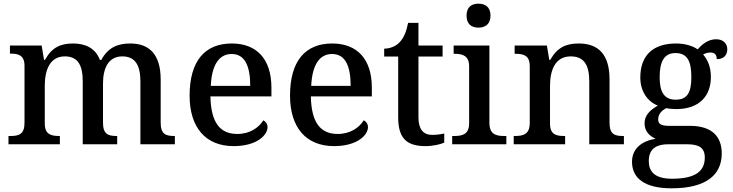

<svg xmlns="http://www.w3.org/2000/svg" viewBox="-20 -783 3977 1042"><path d="M26 0H305V-45H302C258 -45 223 -53 223 -112V-317C223 -402 250 -477 332 -477C404 -477 429 -427 429 -341V0H616V-45H613C568 -45 539 -54 539 -117V-330C539 -409 566 -477 644 -477C715 -477 742 -427 742 -341V0H929V-45H926C881 -45 852 -54 852 -117V-352C852 -488 790 -547 687 -547C621 -547 567 -527 530 -458H522C498 -522 443 -547 377 -547C310 -547 262 -527 224 -458H219L206 -536H34V-492H37C81 -492 113 -483 113 -425V-116C113 -54 82 -45 37 -45H26Z M1248 10C1374 10 1432 -50 1432 -93C1432 -112 1420 -125 1409 -130C1385 -91 1337 -56 1268 -56C1174 -56 1125 -117 1122 -260H1453V-307C1453 -465 1371 -547 1238 -547C1091 -547 1009 -451 1009 -264C1009 -91 1096 10 1248 10ZM1338 -317H1124C1129 -429 1168 -490 1237 -490C1311 -490 1338 -421 1338 -317Z M1793 10C1919 10 1977 -50 1977 -93C1977 -112 1965 -125 1954 -130C1930 -91 1882 -56 1813 -56C1719 -56 1670 -117 1667 -260H1998V-307C1998 -465 1916 -547 1783 -547C1636 -547 1554 -451 1554 -264C1554 -91 1641 10 1793 10ZM1883 -317H1669C1674 -429 1713 -490 1782 -490C1856 -490 1883 -421 1883 -317Z M2290 10C2330 10 2372 0 2391 -9V-58C2370 -54 2349 -51 2325 -51C2278 -51 2251 -81 2251 -146V-476H2382V-536H2251V-659H2195C2185 -610 2171 -577 2149 -554C2128 -531 2095 -519 2065 -519V-476H2141V-146C2141 -30 2189 10 2290 10Z M2577 -633C2612 -633 2642 -651 2642 -698C2642 -746 2612 -763 2577 -763C2540 -763 2512 -746 2512 -698C2512 -651 2540 -633 2577 -633ZM2434 0H2728V-45H2715C2671 -45 2636 -55 2636 -117V-536H2442V-491H2447C2490 -491 2526 -481 2526 -423V-113C2526 -55 2490 -45 2447 -45H2434Z M2768 0H3047V-45H3042C2998 -45 2965 -53 2965 -112V-317C2965 -402 2993 -477 3077 -477C3152 -477 3178 -427 3178 -341V0H3366V-45H3361C3316 -45 3288 -54 3288 -117V-352C3288 -488 3227 -547 3121 -547C3054 -547 3005 -527 2966 -458H2961L2948 -536H2773V-491H2778C2822 -491 2855 -482 2855 -424V-116C2855 -54 2820 -45 2775 -45H2768Z M3625 239C3811 239 3897 167 3897 50C3897 -38 3848 -100 3725 -100H3611C3563 -100 3552 -113 3552 -136C3552 -164 3572 -184 3596 -196C3609 -193 3634 -191 3650 -191C3777 -191 3838 -264 3838 -365C3838 -422 3820 -459 3796 -487C3808 -494 3820 -498 3837 -498C3862 -498 3870 -481 3870 -462C3911 -462 3927 -487 3927 -516C3927 -545 3907 -570 3866 -570C3821 -570 3787 -539 3766 -515C3744 -532 3699 -547 3650 -547C3518 -547 3455 -477 3455 -362C3455 -291 3491 -233 3550 -210C3502 -182 3478 -154 3478 -113C3478 -69 3508 -43 3538 -30C3468 -19 3410 20 3410 95C3410 186 3481 239 3625 239ZM3647 -242C3585 -242 3560 -283 3560 -364C3560 -449 3584 -495 3646 -495C3710 -495 3732 -451 3732 -365C3732 -282 3711 -242 3647 -242ZM3627 187C3532 187 3501 147 3501 91C3501 16 3554 0 3606 0H3709C3771 0 3805 17 3805 72C3805 140 3763 187 3627 187Z"/></svg>

Font: Noto Serif Malayalam Medium
Style: Regular
Weight: 500
Designer: Indian type Foundry, Jelle Bosma, Monotype Design Team
Foundry: Monotype Imaging Inc.
Version: Version 2.104